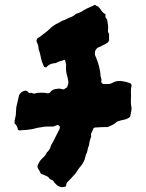

<svg xmlns="http://www.w3.org/2000/svg" viewBox="-20 -694 610 801"><path d="M529 -338Q526 -325 526 -309Q527 -301 526.5 -291.5Q526 -282 526 -274Q526 -270 526 -265Q526 -260 527 -255Q530 -244 528 -233Q526 -222 524 -212Q524 -210 522 -206Q511 -197 497 -194.5Q483 -192 469 -187Q454 -173 429 -164Q416 -164 402.5 -163.5Q389 -163 376 -162Q370 -161 368 -154Q366 -149 364 -144.5Q362 -140 360 -136Q359 -132 360 -127.5Q361 -123 359 -120Q354 -109 352 -94Q352 -89 350.5 -85.5Q349 -82 347 -77Q346 -72 345 -66.5Q344 -61 342 -56Q337 -48 336 -39Q331 -17 316 0Q309 8 304 16Q299 24 294 31Q285 41 276.5 50Q268 59 260 67Q256 72 256.5 77Q257 82 252 85Q248 86 245 86Q242 86 238 87Q225 85 216 77Q207 69 201 59Q198 57 192 55Q191 54 190 53.5Q189 53 187 52Q186 50 184 47.5Q182 45 179 43Q166 36 151 31Q149 27 147 23.5Q145 20 143 16Q141 13 139 9.5Q137 6 136 1Q138 -7 142.5 -15.5Q147 -24 154 -31Q160 -36 165 -41.5Q170 -47 173 -54Q175 -58 178.5 -61Q182 -64 184 -68Q186 -70 187.5 -73Q189 -76 190 -78Q191 -85 194.5 -90.5Q198 -96 201 -102Q208 -115 214 -127.5Q220 -140 227 -153Q229 -155 229 -158.5Q229 -162 230 -163Q229 -168 226.5 -170Q224 -172 221 -173L202 -166H175Q163 -166 151 -163Q141 -162 131.5 -159.5Q122 -157 113 -155Q107 -154 101.5 -153.5Q96 -153 90 -152Q82 -151 74.5 -151Q67 -151 60 -150Q55 -152 55 -153Q52 -170 41 -179Q40 -190 42.5 -198.5Q45 -207 46 -215Q47 -223 47 -231.5Q47 -240 48 -247Q51 -260 54 -272.5Q57 -285 60 -298Q69 -314 87 -316Q95 -315 100 -307Q100 -307 100.5 -306.5Q101 -306 102 -306Q110 -308 116 -305Q122 -302 129 -305Q132 -306 136 -306.5Q140 -307 144 -307Q152 -307 160.5 -307Q169 -307 176 -305H182Q188 -306 192 -312Q197 -318 202.5 -320Q208 -322 215 -323Q223 -325 230.5 -324Q238 -323 245 -321Q250 -323 253 -325.5Q256 -328 260 -330Q262 -336 264 -341.5Q266 -347 265 -354Q264 -359 263.5 -363Q263 -367 262 -371Q253 -397 256 -422Q255 -427 254 -433Q253 -439 250 -445Q241 -441 232 -439Q223 -437 215 -432Q212 -430 204 -430Q184 -427 173 -413H170Q169 -414 167.5 -414Q166 -414 164 -415Q161 -422 158 -429Q155 -436 153 -443Q151 -452 149 -461.5Q147 -471 144 -481Q141 -485 141 -490.5Q141 -496 140 -501Q139 -505 138 -508.5Q137 -512 135 -515Q128 -528 139 -536Q140 -537 141.5 -537.5Q143 -538 144 -539Q150 -544 156.5 -548.5Q163 -553 168 -557Q180 -566 189 -575Q201 -587 217 -595Q225 -598 232 -603Q239 -608 247 -610Q254 -612 260.5 -616Q267 -620 274 -622Q280 -624 285 -627Q290 -630 294 -634Q299 -638 306 -639Q311 -642 317 -644Q323 -646 327 -650Q335 -655 342.5 -658.5Q350 -662 359 -666Q366 -668 376 -674Q385 -668 389 -667Q397 -660 403 -650Q409 -640 420 -635V-622L427 -612Q428 -605 429 -599Q430 -593 431 -585Q432 -578 430.5 -569.5Q429 -561 435 -553V-526Q431 -516 424 -513Q418 -509 412 -506.5Q406 -504 400 -500Q390 -497 385 -493Q372 -481 377 -462Q379 -459 380 -456Q381 -453 382 -451Q396 -416 399 -384Q399 -378 400 -375Q402 -370 403 -364Q404 -358 402 -352Q402 -351 405 -347.5Q408 -344 411 -344Q422 -343 432.5 -343.5Q443 -344 452 -350Q462 -355 472 -356Q482 -357 492 -355Q500 -354 507.5 -352Q515 -350 522 -347Q527 -346 529 -338Z"/></svg>

Font: Darumadrop One
Style: Regular
Weight: 400
Version: Version 1.000